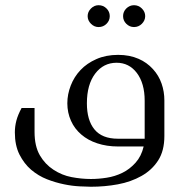

<svg xmlns="http://www.w3.org/2000/svg" viewBox="-20 -563 708 738"><path d="M358.9 -543Q377 -543 389.6 -530.3Q401.9 -518.1 401.9 -501Q401.9 -483.9 389.6 -471.7Q377 -459 358.9 -459Q342.3 -459 329.6 -471.7Q316.9 -484.4 316.9 -501Q316.9 -517.6 329.6 -530.3Q342.3 -543 358.9 -543ZM465.3 -530.3Q478 -543 495.1 -543Q512.7 -543 525.4 -530.3Q538.1 -517.6 538.1 -501Q538.1 -484.4 525.4 -471.7Q512.7 -459 495.1 -459Q478 -459 465.3 -471.7Q453.1 -483.9 453.1 -501Q453.1 -518.1 465.3 -530.3ZM238.8 -166Q238.8 -200.7 252 -234.4Q265.1 -268.1 289.6 -293.9Q314 -319.8 350.6 -335.9Q387.2 -352.1 434.1 -352.1Q478 -352.1 512.7 -336.9Q544.4 -323.2 567.9 -297.4Q590.3 -272.9 601.1 -241.7Q611.8 -210.9 611.8 -177.2V-40Q611.8 16.6 587.9 53.7Q564 90.8 523.9 113.3Q483.4 136.2 433.1 145.5Q383.3 154.8 329.1 154.8Q314.5 154.8 286.6 153.3Q257.3 151.9 226.6 145.5Q192.9 138.7 160.6 126Q127.9 113.3 99.6 89.4Q72.8 66.4 54.7 30.8Q37.1 -4.4 37.1 -54.2Q37.1 -77.1 43 -99.6Q48.8 -121.6 63 -147.9H112.8V-56.2Q112.8 -1 133.3 34.2Q153.3 68.4 185.5 89.4Q218.3 110.8 254.9 117.7Q293 125 329.1 125Q359.4 125 390.1 120.1Q421.9 115.2 450.7 101.1Q478 87.9 501 62.5Q523.4 37.6 532.2 0H433.1Q390.1 0 353.5 -12.2Q317.9 -23.9 292.5 -45.9Q266.6 -67.9 252.9 -98.6Q238.8 -129.9 238.8 -166ZM536.1 -29.8V-43.9V-175.8Q536.1 -242.7 505.9 -282.7Q476.1 -321.8 428.2 -321.8Q377.4 -321.8 345.7 -279.8Q314 -237.8 314 -166Q314 -101.1 342.8 -65.9Q372.1 -29.8 433.1 -29.8Z"/></svg>

Font: SimahzazaarabicW05-Light
Style: Regular
Weight: 300
Designer: Ahmed zaza
Foundry: Ahmed zaza
Version: Version 1.001